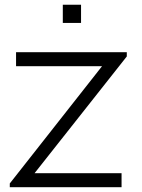

<svg xmlns="http://www.w3.org/2000/svg" viewBox="-20 -780 590 800"><path d="M241.7 -760.4V-684.4H317.7V-760.4ZM486.5 -58.3H124L508.3 -544.8V-562.5H46.9V-504.2H405.2L20.8 -15.6V0H486.5Z"/></svg>

Font: Manrope3 Light
Style: Regular
Weight: 300
Designer: Mikhail Sharanda
Foundry: Mikhail Sharanda
Version: Version 3.000;PS 003.000;hotconv 1.0.88;makeotf.lib2.5.64775